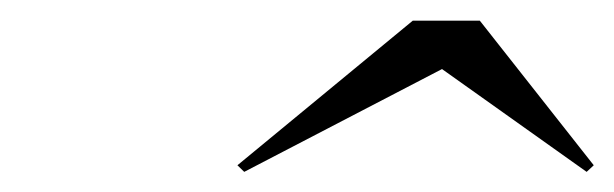

<svg xmlns="http://www.w3.org/2000/svg" viewBox="-20 -790 595 186"><path d="M408.2 -723.1 216.6 -623.5 210 -629.9 379.9 -770H444.8L555.2 -629.9L548.3 -623.5Z"/></svg>

Font: Bodoni* 36
Style: Bold Italic
Weight: 700
Italic angle: -13°
Version: Version 2.000; ttfautohint (v1.8.1)